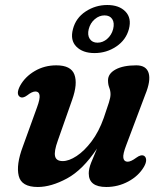

<svg xmlns="http://www.w3.org/2000/svg" viewBox="-20 -735 656 767"><path d="M555.5 -112.5Q563.5 -107.5 563.8 -95.8Q564 -84 555 -68.5Q533.5 -32 492.5 -10Q451.5 12 404.5 12Q334.5 12 334.5 -42.5Q334.5 -61 344 -85Q353.5 -109 367.5 -141.5Q311 -56.5 247.8 -22.2Q184.5 12 131 12Q65.5 12 54.8 -32.5Q44 -77 71 -149L128 -306.5Q140.5 -340.5 138 -355Q135.5 -369.5 121.5 -369.5Q108 -369.5 88.5 -354Q71 -341 59.5 -348Q43 -359 60 -392Q80 -428.5 118.8 -451.2Q157.5 -474 205 -474Q263.5 -474 277.2 -437.2Q291 -400.5 268.5 -337L211 -173.5Q195.5 -130.5 200 -111Q204.5 -91.5 230.5 -91.5Q255.5 -91.5 286.2 -111.8Q317 -132 346 -170.5Q375 -209 394.5 -264Q409 -306 415.2 -325.8Q421.5 -345.5 421.5 -358.5Q421.5 -372 416.5 -384.8Q411.5 -397.5 411.5 -414Q411.5 -441 441.8 -457.5Q472 -474 524.5 -474Q564.5 -474 573.8 -443.2Q583 -412.5 560.5 -357.5L485 -157Q470 -118.5 472.8 -103.8Q475.5 -89 490 -89Q503 -89 524.5 -105Q543.5 -119 555.5 -112.5ZM357.5 -523Q310.5 -523 285 -548.8Q259.5 -574.5 271.5 -619Q283 -663.5 322.2 -689.2Q361.5 -715 408.5 -715Q456 -715 481.2 -688.8Q506.5 -662.5 495 -619Q483.5 -575.5 444.5 -549.2Q405.5 -523 357.5 -523ZM397.5 -673.5Q376.5 -673.5 358.8 -658.5Q341 -643.5 334.5 -619Q328.5 -595 338.5 -579.8Q348.5 -564.5 369.5 -564.5Q391 -564.5 408.5 -580Q426 -595.5 432 -619Q438 -643.5 428.5 -658.5Q419 -673.5 397.5 -673.5Z"/></svg>

Font: Fraunces 9pt Soft SemiBold
Style: Italic
Weight: 600
Italic angle: -16°
Version: Version 1.000;[b76b70a41]